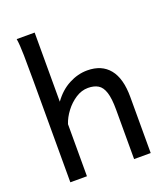

<svg xmlns="http://www.w3.org/2000/svg" viewBox="-142 -881 858 981"><g transform="rotate(-20 287.0 -390.5)"><path d="M161.1 -283.2V0H70.8Q70.8 -59.1 70.8 -125.7Q70.8 -192.4 70.8 -258.8Q70.8 -325.2 70.8 -384.3Q70.8 -443.4 70.8 -487.1Q70.8 -530.8 70.8 -551.8Q70.8 -630.4 69.8 -690.2Q68.8 -750 63.5 -781.2H161.1Q161.1 -724.1 161.1 -661.4Q161.1 -598.6 161.1 -542.5Q161.1 -486.3 161.1 -449Q161.1 -411.6 161.1 -405.3Q197.3 -456.1 246.3 -481.9Q295.4 -507.8 346.7 -507.8Q424.8 -507.8 466.3 -456.8Q507.8 -405.8 507.8 -305.2Q507.8 -283.2 507.8 -246.6Q507.8 -210 507.8 -166.5Q507.8 -123 507.8 -79.6Q507.8 -36.1 507.8 0H417.5Q417.5 -32.7 417.5 -71.5Q417.5 -110.4 417.5 -148.7Q417.5 -187 417.5 -218.8Q417.5 -250.5 417.5 -268.6Q417.5 -329.6 406.7 -363Q396 -396.5 374.3 -409.4Q352.5 -422.4 319.8 -422.4Q284.7 -422.4 252.4 -401.4Q220.2 -380.4 196 -348.4Q171.9 -316.4 161.1 -283.2Z"/></g></svg>

Font: Andika LitF DSA DSG
Style: Regular
Weight: 400
Designer: Victor Gaultney, Annie Olsen, Julie Remington, Don Collingsworth, Eric Hays, Becca Hirsbrunner
Foundry: SIL International
Version: Version 6.200 ; LitF DSA DSG; ttfautohint (v1.8.3.10-c5d8)